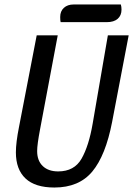

<svg xmlns="http://www.w3.org/2000/svg" viewBox="-20 -818 602 858"><path d="M223 20Q137 20 94 -20.5Q51 -61 51 -137Q51 -181 65 -251L144 -660H238L159 -240Q146 -172 146 -143Q146 -100 171 -76Q196 -52 240 -52Q312 -52 344.5 -109Q377 -166 394 -265L462 -660H555L481 -273Q452 -123 392.5 -51.5Q333 20 223 20ZM523 -775Q523 -749 506 -734Q489 -719 457 -719H251Q249 -726 249 -742Q249 -768 265.5 -783Q282 -798 309 -798H520Q523 -788 523 -775Z"/></svg>

Font: Sansita Light Italic
Style: Regular
Weight: 300
Italic angle: -11°
Designer: Pablo Cosgaya
Foundry: Omnibus-Type
Version: Version 1.006